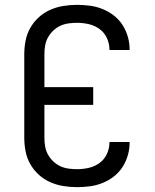

<svg xmlns="http://www.w3.org/2000/svg" viewBox="-20 -763 640 791"><path d="M297 8Q269 8 241 3.5Q213 -1 187 -12.5Q161 -24 140 -43Q119 -62 105 -86.5Q91 -111 85.5 -139Q80 -167 80 -195V-540Q80 -568 85.5 -596Q91 -624 105 -648.5Q119 -673 140 -692Q161 -711 187 -722.5Q213 -734 241 -738.5Q269 -743 297 -743Q324 -743 350.5 -739.5Q377 -736 402 -726Q427 -716 448.5 -699.5Q470 -683 484.5 -660.5Q499 -638 506.5 -612Q514 -586 514 -560Q514 -559 514 -558Q514 -557 514 -557H431Q431 -557 431 -557.5Q431 -558 431 -558Q431 -583 420.5 -606Q410 -629 390 -643.5Q370 -658 346 -663.5Q322 -669 297 -669Q280 -669 262 -666.5Q244 -664 228 -656.5Q212 -649 199 -636.5Q186 -624 177.5 -608.5Q169 -593 166 -575.5Q163 -558 163 -540V-404H364V-331H163V-195Q163 -177 166 -159.5Q169 -142 177.5 -126.5Q186 -111 199 -98.5Q212 -86 228 -78.5Q244 -71 262 -68.5Q280 -66 297 -66Q322 -66 346 -71.5Q370 -77 390 -91.5Q410 -106 420.5 -129Q431 -152 431 -177Q431 -177 431 -177.5Q431 -178 431 -178H514Q514 -178 514 -177Q514 -176 514 -175Q514 -149 506.5 -123Q499 -97 484.5 -74.5Q470 -52 448.5 -35.5Q427 -19 402 -9Q377 1 350.5 4.5Q324 8 297 8Z"/></svg>

Font: Iosevka Custom Extended
Style: Regular
Weight: 400
Width: 7
Monospace: yes
Designer: Belleve Invis
Foundry: Belleve Invis
Version: Version 11.2.4; ttfautohint (v1.8.4)